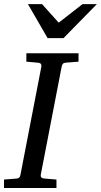

<svg xmlns="http://www.w3.org/2000/svg" viewBox="-35 -936 502 956"><path d="M292 -624Q282.2 -623 278.3 -618.4Q274.4 -613.8 272 -604L168 -65.9Q166.5 -58.6 170.4 -53.2Q174.3 -47.9 188 -46.9L246.1 -42V0H-15.1V-42L47.9 -46.9Q57.1 -47.9 61.3 -52.5Q65.4 -57.1 66.9 -65.9L170.9 -604Q172.4 -612.3 168.5 -617.7Q164.6 -623 151.9 -624L96.2 -628.9V-670.9H356V-628.9ZM281.2 -746.1H202.1L104 -915.5H174.3L257.3 -823.2L376 -915.5H447.3Z"/></svg>

Font: Charis SIL
Style: Italic
Weight: 400
Italic angle: -11°
Foundry: SIL International
Version: Version 4.112